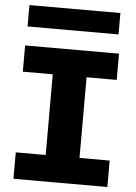

<svg xmlns="http://www.w3.org/2000/svg" viewBox="-60 -939 695 984"><g transform="rotate(5 288.0 -447.0)"><path d="M201 -80V-606H375V-80ZM47 0V-136H530V0ZM47 -551V-686H530V-551ZM519 -894V-784H51V-894Z"/></g></svg>

Font: BioRhyme SemiExpanded ExtraBold
Style: Regular
Weight: 800
Width: 6
Designer: Aoife Mooney
Foundry: Aoife Mooney Type
Version: Version 1.600;gftools[0.9.33]